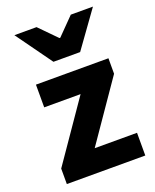

<svg xmlns="http://www.w3.org/2000/svg" viewBox="-141 -835 741 916"><g transform="rotate(-20 230.0 -376.5)"><path d="M37.5 0V-78.6L245.9 -380.8H61.2V-496.1H429.2V-417.5L220.9 -115.3H435.8V0ZM177 -570 45.3 -753H157.7L242.7 -666.6H246.7L331.7 -753H444.1L312.5 -570Z"/></g></svg>

Font: Mada
Style: Regular
Weight: 400
Designer: Khaled Hosny
Version: Version 1.5